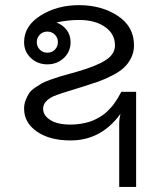

<svg xmlns="http://www.w3.org/2000/svg" viewBox="-20 -537 632 757"><path d="M137.1 -341.2Q149.2 -329.2 166.7 -329.2Q184.2 -329.2 196.2 -341.2Q208.3 -353.3 208.3 -370.8Q208.3 -388.3 196.2 -400.4Q184.2 -412.5 166.7 -412.5Q149.2 -412.5 137.1 -400.4Q125 -388.3 125 -370.8Q125 -353.3 137.1 -341.2ZM450 200V-50Q450 -68.3 455 -88.3Q379.2 16.7 258.3 16.7Q175.8 16.7 125.4 -18.3Q75 -53.3 75 -108.3Q75 -126.7 81.2 -142.5Q87.5 -158.3 95 -169.6Q102.5 -180.8 119.2 -192.1Q135.8 -203.3 146.2 -209.2Q156.7 -215 180.4 -223.3Q204.2 -231.7 213.8 -234.6Q223.3 -237.5 250.4 -245Q277.5 -252.5 283.3 -254.2Q359.2 -275.8 396.2 -299.6Q433.3 -323.3 433.3 -358.3Q433.3 -403.3 394.2 -430.8Q355 -458.3 291.7 -458.3Q247.5 -458.3 202.5 -448.3Q227.5 -439.2 242.9 -418.8Q258.3 -398.3 258.3 -370.8Q258.3 -333.3 231.7 -308.3Q205 -283.3 166.7 -283.3Q128.3 -283.3 101.7 -308.3Q75 -333.3 75 -370.8Q75 -435 140 -475.8Q205 -516.7 291.7 -516.7Q380 -516.7 444.2 -474.6Q508.3 -432.5 508.3 -358.3Q508.3 -330.8 496.7 -307.9Q485 -285 467.5 -269.2Q450 -253.3 421.2 -238.8Q392.5 -224.2 367.9 -215.4Q343.3 -206.7 308.3 -195.8Q208.3 -165.8 189.2 -156.7Q150 -137.5 150 -108.3Q150 -81.7 178.3 -63.8Q206.7 -45.8 258.3 -45.8Q278.3 -45.8 297.1 -48.8Q315.8 -51.7 330.8 -56.2Q345.8 -60.8 360 -68.3Q374.2 -75.8 384.2 -82.5Q394.2 -89.2 404.6 -99.6Q415 -110 420.8 -116.7Q426.7 -123.3 434.2 -134.6Q441.7 -145.8 444.6 -150.4Q447.5 -155 452.5 -164.6Q457.5 -174.2 458.3 -175H516.7V200Z"/></svg>

Font: BoonBaan
Style: Regular
Weight: 400
Designer: Sungsit Sawaiwan
Foundry: FontUni
Version: Version 2.0